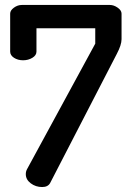

<svg xmlns="http://www.w3.org/2000/svg" viewBox="-20 -751 524 774"><path d="M470 -696V-593Q470 -570 451 -534L182 -13Q173 3 150 3Q124 3 104 -12Q84 -27 84 -49Q84 -60 89 -69L364 -575V-637H127V-543Q127 -528 110.5 -518Q94 -508 73 -508Q52 -508 36.5 -518Q21 -528 21 -543V-696Q21 -709 36 -720Q51 -731 68 -731H423Q439 -731 454.5 -720Q470 -709 470 -696Z"/></svg>

Font: Dosis
Style: SemiBold
Weight: 600
Designer: Edgar Tolentino, Pablo Impallari, Igino Marini
Foundry: Edgar Tolentino, Pablo Impallari, Igino Marini
Version: Version 1.007